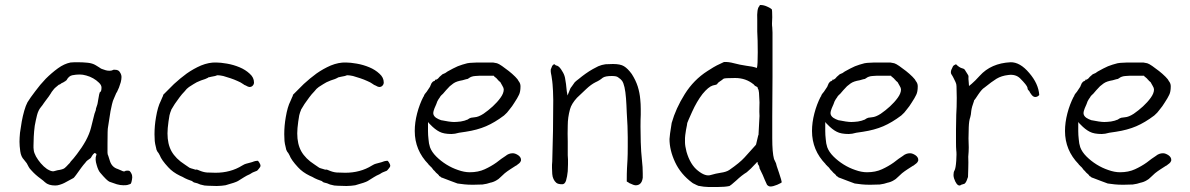

<svg xmlns="http://www.w3.org/2000/svg" viewBox="-20 -732 4760 768"><path d="M228 -400Q225 -399 222 -396Q220 -395 219 -394V-395L218 -394Q217 -393 216 -393H215L214 -392Q208 -387 202 -382Q197 -378 192 -371Q186 -364 183 -358Q180 -353 175 -346Q169 -339 163 -330L155 -319Q150 -311 144 -304Q133 -291 128 -271Q123 -251 119 -229Q116 -206 115 -185Q114 -164 114 -150Q114 -150 114 -141Q114 -137 115 -131Q116 -121 124 -106Q132 -92 143 -79Q155 -65 168 -56Q186 -45 195 -47Q202 -49 210 -51Q232 -54 239 -60Q246 -66 253 -74Q260 -80 263 -86Q273 -96 288 -116Q308 -142 323 -169Q338 -197 344 -221Q357 -273 358 -277Q362 -287 362 -289L363 -290L364 -298Q365 -300 368 -310Q370 -315 371 -322Q372 -327 373 -334Q374 -340 375 -345Q376 -351 377 -356Q379 -360 379 -363H380L381 -364Q386 -367 386 -382Q386 -392 375 -402Q366 -411 353 -418.5Q340 -426 325 -430Q311 -434 299 -434Q284 -434 269 -431Q255 -428 246 -411Q245 -411 245 -410H244Q243 -409 241 -407H240Q238 -405 236 -404Q231 -402 228 -400ZM489 8Q485 9 473 9Q461 9 447 5Q432 0 418 -5Q408 -9 381 -41Q373 -50 367 -71Q359 -96 365 -111Q368 -117 361 -119L359 -120L357 -119Q352 -115 349 -110Q345 -103 343 -100Q326 -89 322 -82Q313 -72 305 -61Q293 -44 284.5 -32.5Q276 -21 274 -20Q271 -18 237 0Q229 4 219 7Q210 10 201 10Q174 10 160 -3Q154 -9 143 -17Q132 -25 123 -33Q114 -41 106 -50Q98 -58 95 -64Q91 -72 87 -79Q83 -85 76 -93Q64 -105 61 -127Q58 -149 58 -165Q58 -180 60 -201Q63 -223 67 -246Q71 -268 77 -289Q83 -310 90 -323Q101 -341 121 -367Q140 -393 163 -417Q186 -440 212 -459Q237 -477 262 -482Q271 -483 278 -483Q286 -483 293 -483Q311 -483 331 -481Q350 -479 363 -471Q369 -467 376 -463Q385 -456 391 -455Q397 -453 403 -451Q410 -449 418 -449H419Q426 -449 432 -452L434 -453Q435 -453 439 -453H438H439Q454 -453 459 -444Q466 -434 466 -424Q466 -415 463 -403Q457 -386 456 -382Q452 -373 447 -362H446Q442 -352 437 -341Q431 -329 428 -315Q422 -289 422 -287Q413 -228 412 -223Q410 -217 410 -156V-122Q410 -114 413 -109Q414 -105 420 -87Q428 -63 451 -56Q458 -53 472 -47Q478 -45 483 -49Q493 -50 495 -49H496Q498 -49 502 -44Q506 -38 508 -32Q510 -23 508 -14Q506 -1 503 3Q500 5 489 8Z M952 -396Q950 -397 949 -398Q944 -402 930 -408Q917 -414 902 -419Q886 -424 873 -428Q859 -431 851 -431H850H849Q844 -428 825 -425Q818 -424 812 -422V-421Q807 -419 801 -416Q784 -411 767 -403Q756 -397 736 -384Q727 -378 718 -366Q708 -356 698 -342.5Q688 -329 679 -316Q671 -303 665 -293V-292Q661 -283 658 -271Q656 -260 654 -246Q652 -233 651 -220Q650 -207 650 -199V-198Q650 -156 666 -127Q683 -97 719 -74Q736 -62 738 -61Q745 -58 750 -57L763 -53L764 -54Q769 -54 775 -51Q793 -43 808 -42Q823 -41 842 -41Q872 -41 898 -48Q925 -55 949 -70Q959 -76 964 -77Q983 -82 984.5 -82.5Q986 -83 988 -83.5Q990 -84 995 -86Q999 -88 1010 -89Q1013 -89 1017 -82Q1022 -74 1022 -70Q1022 -64 1017 -59Q1010 -50 1008 -49L993 -43Q988 -41 984 -38Q981 -36 979 -35Q967 -30 956 -23Q945 -16 932 -8Q922 -2 882 9H883Q883 9 882 9Q868 11 866 11Q859 11 847 12L812 11L798 10Q783 7 781 6Q768 0 761 -1Q755 -2 753 -4Q748 -9 742 -10Q730 -14 720 -19Q710 -25 700 -29Q671 -43 653 -63Q626 -92 619 -111Q616 -116 614 -120Q611 -123 610 -125Q608 -130 606 -133Q605 -137 604 -142Q600 -157 599 -168Q598 -180 598 -195Q598 -229 604 -263Q611 -305 623 -328Q628 -340 629 -342Q633 -349 633 -353Q654 -374 676 -396Q701 -419 727 -438Q754 -457 784 -470Q816 -483 845 -482Q862 -482 888 -477.5Q914 -473 938 -463Q962 -453 979 -437Q996 -422 996 -402Q996 -395 991 -389.5Q986 -384 978 -384Q973 -384 963 -390L956 -393L954 -395Z M1471 -396Q1469 -397 1468 -398Q1463 -402 1449 -408Q1436 -414 1421 -419Q1405 -424 1392 -428Q1378 -431 1370 -431H1369H1368Q1363 -428 1344 -425Q1337 -424 1331 -422V-421Q1326 -419 1320 -416Q1303 -411 1286 -403Q1275 -397 1255 -384Q1246 -378 1237 -366Q1227 -356 1217 -342.5Q1207 -329 1198 -316Q1190 -303 1184 -293V-292Q1180 -283 1177 -271Q1175 -260 1173 -246Q1171 -233 1170 -220Q1169 -207 1169 -199V-198Q1169 -156 1185 -127Q1202 -97 1238 -74Q1255 -62 1257 -61Q1264 -58 1269 -57L1282 -53L1283 -54Q1288 -54 1294 -51Q1312 -43 1327 -42Q1342 -41 1361 -41Q1391 -41 1417 -48Q1444 -55 1468 -70Q1478 -76 1483 -77Q1502 -82 1503.5 -82.5Q1505 -83 1507 -83.5Q1509 -84 1514 -86Q1518 -88 1529 -89Q1532 -89 1536 -82Q1541 -74 1541 -70Q1541 -64 1536 -59Q1529 -50 1527 -49L1512 -43Q1507 -41 1503 -38Q1500 -36 1498 -35Q1486 -30 1475 -23Q1464 -16 1451 -8Q1441 -2 1401 9H1402Q1402 9 1401 9Q1387 11 1385 11Q1378 11 1366 12L1331 11L1317 10Q1302 7 1300 6Q1287 0 1280 -1Q1274 -2 1272 -4Q1267 -9 1261 -10Q1249 -14 1239 -19Q1229 -25 1219 -29Q1190 -43 1172 -63Q1145 -92 1138 -111Q1135 -116 1133 -120Q1130 -123 1129 -125Q1127 -130 1125 -133Q1124 -137 1123 -142Q1119 -157 1118 -168Q1117 -180 1117 -195Q1117 -229 1123 -263Q1130 -305 1142 -328Q1147 -340 1148 -342Q1152 -349 1152 -353Q1173 -374 1195 -396Q1220 -419 1246 -438Q1273 -457 1303 -470Q1335 -483 1364 -482Q1381 -482 1407 -477.5Q1433 -473 1457 -463Q1481 -453 1498 -437Q1515 -422 1515 -402Q1515 -395 1510 -389.5Q1505 -384 1497 -384Q1492 -384 1482 -390L1475 -393L1473 -395Z M1708 -60Q1706 -63 1700 -68Q1698 -71 1696 -72Q1695 -73 1694 -74V-75Q1639 -131 1639 -208Q1639 -242 1648.5 -278.5Q1658 -315 1674 -346H1675Q1676 -351 1679 -355.5Q1682 -360 1685 -363L1686 -364L1698 -382Q1701 -386 1702 -390Q1704 -394 1706 -399Q1708 -402 1710.5 -404.5Q1713 -407 1717 -408L1718 -409H1720V-411V-413H1722H1723H1724Q1726 -414 1728 -415Q1732 -417 1735 -421Q1738 -425 1742 -428Q1746 -431 1750 -435Q1762 -439 1770 -446Q1793 -459 1811 -467Q1829 -474 1849 -479Q1860 -481 1869 -481Q1878 -481 1889 -482H1938Q1944 -482 1952 -482Q1959 -481 1968 -479Q1975 -477 1988 -468Q2001 -459 2015 -448Q2029 -437 2041 -425Q2052 -414 2054 -408L2055 -407Q2062 -398 2062 -387Q2062 -365 2056 -353Q2050 -340 2038 -322Q2033 -314 2028.5 -307.5Q2024 -301 2018 -294Q2013 -287 2008 -281.5Q2003 -276 1996 -270Q1959 -242 1924 -227Q1889 -212 1843 -205L1816 -201Q1799 -196 1786 -196Q1755 -196 1738 -205Q1720 -214 1701 -234L1696 -239L1692 -244V-237V-231V-208Q1692 -192 1694 -175Q1695 -158 1700 -143Q1707 -124 1725 -106Q1743 -88 1765.5 -74Q1788 -60 1812 -52Q1837 -43 1859 -43Q1893 -43 1919 -55Q1945 -67 1966 -82Q1976 -90 1985 -96.5Q1994 -103 2002 -108Q2015 -119 2031 -119Q2041 -119 2053 -111Q2064 -103 2064 -93V-90Q2062 -83 2057 -79Q2050 -73 2044 -69H2043Q2032 -62 2020.5 -54.5Q2009 -47 1999 -39Q1991 -32 1985 -26L1974 -16Q1967 -11 1960 -7.5Q1953 -4 1945 -2H1944Q1927 4 1910 6Q1892 7 1872 7Q1852 7 1838 5.5Q1824 4 1810 2L1783 -8Q1769 -13 1749 -21Q1747 -21 1746 -22Q1745 -23 1743 -24V-25H1742Q1738 -27 1737 -28L1736 -29V-30Q1732 -35 1728 -38Q1724 -41 1721 -45Q1718 -49 1714 -52Q1711 -55 1708 -60ZM1725 -315Q1723 -310 1718 -299Q1713 -286 1713 -280Q1713 -269 1724 -261Q1733 -255 1745 -251H1746Q1760 -248 1774 -246Q1788 -244 1796 -244Q1806 -244 1823 -246Q1840 -249 1848 -253H1849Q1859 -260 1864 -261Q1869 -262 1879 -263Q1894 -264 1914 -277Q1933 -290 1951 -306.5Q1969 -323 1982 -341Q1995 -359 1995 -374Q1995 -380 1990 -388Q1986 -396 1981 -404L1979 -405V-406Q1975 -407 1974 -410Q1971 -414 1968 -416V-417Q1963 -421 1961 -423L1956 -427V-428L1955 -429H1954H1953H1897Q1889 -429 1881 -428Q1865 -427 1855 -419Q1852 -417 1850 -416Q1849 -416 1849 -416Q1847 -416 1844 -415L1830 -411Q1818 -409 1809 -406Q1800 -403 1793 -398Q1786 -393 1779 -387Q1772 -380 1764 -371Q1756 -362 1752 -357Q1746 -352 1741 -346V-345Q1738 -340 1734 -335Q1729 -328 1725 -315Z M2487 -6Q2487 -41 2488 -59L2490 -94Q2491 -111 2491 -147V-183Q2491 -207 2490 -228Q2489 -250 2487 -282Q2486 -313 2484 -339Q2482 -365 2478 -383Q2474 -401 2468 -409Q2464 -415 2452 -423Q2446 -428 2427 -428Q2401 -428 2391 -421Q2378 -410 2362 -403Q2344 -394 2325 -376Q2307 -359 2288 -341Q2266 -317 2260 -295Q2251 -262 2251 -231Q2250 -196 2251 -166Q2251 -136 2251 -111Q2251 -107 2252 -94Q2252 -82 2252 -75Q2252 -61 2251 -47Q2249 -26 2244 -9Q2239 5 2229 5Q2212 5 2205 -1Q2198 -7 2194 -16Q2190 -24 2189 -36Q2188 -48 2188 -60Q2188 -67 2188 -73Q2189 -80 2189 -86Q2191 -147 2192 -208.5Q2193 -270 2193 -332Q2193 -350 2192 -368Q2190 -402 2189 -407Q2188 -416 2186 -428Q2183 -442 2183 -446Q2183 -452 2183 -454Q2184 -456 2187 -464Q2188 -469 2192 -472Q2194 -475 2198 -475Q2201 -472 2204 -470H2207L2209 -469Q2219 -465 2229 -447Q2237 -435 2240 -421Q2242 -409 2244 -396Q2245 -381 2247 -368L2250 -350L2257 -367Q2260 -378 2267 -386Q2274 -396 2279 -403Q2284 -408 2296 -417Q2308 -427 2322 -437Q2336 -447 2351 -455.5Q2366 -464 2373 -467Q2387 -473 2402 -475Q2417 -476 2432 -476Q2462 -476 2476 -467Q2491 -458 2507 -436Q2523 -411 2531 -386Q2539 -360 2541 -335Q2543 -316 2543 -296Q2543 -289 2543 -273Q2542 -255 2542 -225Q2542 -201 2543 -163.5Q2544 -126 2548 -89Q2551 -64 2551 -38Q2551 -30 2551 -21Q2550 -13 2547 -6Q2544 1 2538 5Q2530 10 2520 9Q2516 9 2501 2Q2497 1 2494 -2Q2487 -6 2487 -6ZM2538 5ZM2279 -403Z M2994 -69ZM3011 -76Q3011 -76 3011 -82L3008 -84L3006 -81L3002 -77Q2983 -56 2967 -43Q2947 -31 2925 -10Q2914 0 2907 5.5Q2900 11 2898 12Q2880 16 2851 16H2814Q2797 16 2772 11Q2770 9 2768 9Q2765 8 2758 4Q2751 1 2749 -1Q2703 -35 2680.5 -83Q2658 -131 2658 -176Q2658 -187 2667 -242V-241Q2683 -298 2719 -355.5Q2755 -413 2810 -448Q2838 -466 2847.5 -470.5Q2857 -475 2876 -484Q2894 -485 2916 -479Q2938 -473 2965 -469Q2991 -466 3005 -461L3007 -460L3008 -462Q3011 -473 3011 -523Q3011 -574 3009 -606V-631Q3009 -643 3009 -653Q3007 -697 3017 -707L3018 -708V-709Q3018 -710 3019 -711Q3020 -712 3021 -712H3022Q3035 -712 3049 -705.5Q3063 -699 3067 -695Q3069 -691 3069 -663Q3067 -633 3069 -623Q3070 -614 3070 -602V-424L3069 -267Q3069 -235 3069 -179Q3069 -122 3076 -96L3084 -79Q3084 -75 3096 -41Q3107 -8 3107 -3Q3105 0 3089 7Q3072 14 3062 14Q3054 14 3048 7Q3039 -12 3031 -32L3018 -59Q3018 -68 3011 -76ZM3009 -384Q2999 -388 2996 -393V-394H2995Q2964 -420 2920.5 -420Q2877 -420 2874 -417Q2867 -411 2859 -406Q2851 -401 2849 -396Q2847 -393 2831 -390Q2814 -385 2790 -356Q2767 -326 2748.5 -285Q2730 -244 2729 -240Q2729 -236 2724 -212Q2720 -187 2720 -180V-162Q2720 -149 2726 -125Q2741 -73 2772 -49Q2802 -25 2823 -32Q2843 -38 2863 -41Q2885 -44 2897 -52Q2939 -81 2958 -102Q2977 -123 3003 -152V-153H3004Q3008 -172 3013 -191L3014 -192L3018 -268Q3017 -287 3017.5 -299Q3018 -311 3018 -322V-323L3016 -361Q3015 -370 3014 -373Q3012 -375 3012 -376Q3012 -378 3010 -383Z M3297 -60Q3295 -63 3289 -68Q3287 -71 3285 -72Q3284 -73 3283 -74V-75Q3228 -131 3228 -208Q3228 -242 3237.5 -278.5Q3247 -315 3263 -346H3264Q3265 -351 3268 -355.5Q3271 -360 3274 -363L3275 -364L3287 -382Q3290 -386 3291 -390Q3293 -394 3295 -399Q3297 -402 3299.5 -404.5Q3302 -407 3306 -408L3307 -409H3309V-411V-413H3311H3312H3313Q3315 -414 3317 -415Q3321 -417 3324 -421Q3327 -425 3331 -428Q3335 -431 3339 -435Q3351 -439 3359 -446Q3382 -459 3400 -467Q3418 -474 3438 -479Q3449 -481 3458 -481Q3467 -481 3478 -482H3527Q3533 -482 3541 -482Q3548 -481 3557 -479Q3564 -477 3577 -468Q3590 -459 3604 -448Q3618 -437 3630 -425Q3641 -414 3643 -408L3644 -407Q3651 -398 3651 -387Q3651 -365 3645 -353Q3639 -340 3627 -322Q3622 -314 3617.5 -307.5Q3613 -301 3607 -294Q3602 -287 3597 -281.5Q3592 -276 3585 -270Q3548 -242 3513 -227Q3478 -212 3432 -205L3405 -201Q3388 -196 3375 -196Q3344 -196 3327 -205Q3309 -214 3290 -234L3285 -239L3281 -244V-237V-231V-208Q3281 -192 3283 -175Q3284 -158 3289 -143Q3296 -124 3314 -106Q3332 -88 3354.5 -74Q3377 -60 3401 -52Q3426 -43 3448 -43Q3482 -43 3508 -55Q3534 -67 3555 -82Q3565 -90 3574 -96.5Q3583 -103 3591 -108Q3604 -119 3620 -119Q3630 -119 3642 -111Q3653 -103 3653 -93V-90Q3651 -83 3646 -79Q3639 -73 3633 -69H3632Q3621 -62 3609.5 -54.5Q3598 -47 3588 -39Q3580 -32 3574 -26L3563 -16Q3556 -11 3549 -7.5Q3542 -4 3534 -2H3533Q3516 4 3499 6Q3481 7 3461 7Q3441 7 3427 5.5Q3413 4 3399 2L3372 -8Q3358 -13 3338 -21Q3336 -21 3335 -22Q3334 -23 3332 -24V-25H3331Q3327 -27 3326 -28L3325 -29V-30Q3321 -35 3317 -38Q3313 -41 3310 -45Q3307 -49 3303 -52Q3300 -55 3297 -60ZM3314 -315Q3312 -310 3307 -299Q3302 -286 3302 -280Q3302 -269 3313 -261Q3322 -255 3334 -251H3335Q3349 -248 3363 -246Q3377 -244 3385 -244Q3395 -244 3412 -246Q3429 -249 3437 -253H3438Q3448 -260 3453 -261Q3458 -262 3468 -263Q3483 -264 3503 -277Q3522 -290 3540 -306.5Q3558 -323 3571 -341Q3584 -359 3584 -374Q3584 -380 3579 -388Q3575 -396 3570 -404L3568 -405V-406Q3564 -407 3563 -410Q3560 -414 3557 -416V-417Q3552 -421 3550 -423L3545 -427V-428L3544 -429H3543H3542H3486Q3478 -429 3470 -428Q3454 -427 3444 -419Q3441 -417 3439 -416Q3438 -416 3438 -416Q3436 -416 3433 -415L3419 -411Q3407 -409 3398 -406Q3389 -403 3382 -398Q3375 -393 3368 -387Q3361 -380 3353 -371Q3345 -362 3341 -357Q3335 -352 3330 -346V-345Q3327 -340 3323 -335Q3318 -328 3314 -315Z M3825 7Q3821 10 3819 10Q3806 11 3796 -19Q3794 -26 3794 -32Q3794 -44 3798 -50Q3803 -59 3805 -89Q3807 -118 3805 -131Q3804 -142 3804 -163V-214Q3804 -245 3805 -273Q3807 -302 3807 -341Q3806 -380 3806 -387Q3806 -396 3802 -404Q3799 -410 3795 -418.5Q3791 -427 3785 -436Q3782 -442 3785 -452Q3790 -464 3792 -467Q3794 -470 3798 -472Q3801 -473 3804 -475Q3817 -462 3828 -459Q3838 -457 3841 -450Q3847 -441 3851 -434Q3854 -430 3854 -426Q3853 -419 3855 -402L3856 -388L3867 -397Q3880 -408 3899 -429Q3944 -479 4022 -483Q4060 -484 4097 -440Q4134 -397 4137 -352Q4130 -344 4121 -344Q4112 -344 4104 -356Q4101 -360 4100 -362Q4098 -368 4092 -373Q4090 -376 4090 -381Q4088 -391 4060 -419Q4042 -436 4013 -432Q3986 -429 3966 -417Q3948 -406 3917 -381Q3908 -376 3893 -354Q3880 -334 3877 -331L3876 -330V-328Q3867 -304 3865 -288Q3864 -273 3861 -263Q3856 -250 3855 -223Q3855 -197 3854 -178Q3855 -159 3855 -142.5Q3855 -126 3853 -105Q3854 -84 3853 -56L3852 -24Q3851 -23 3849.5 -17.5Q3848 -12 3845 -6Q3842 0 3838 3Q3831 5 3825 7Z M4309 -60Q4307 -63 4301 -68Q4299 -71 4297 -72Q4296 -73 4295 -74V-75Q4240 -131 4240 -208Q4240 -242 4249.5 -278.5Q4259 -315 4275 -346H4276Q4277 -351 4280 -355.5Q4283 -360 4286 -363L4287 -364L4299 -382Q4302 -386 4303 -390Q4305 -394 4307 -399Q4309 -402 4311.5 -404.5Q4314 -407 4318 -408L4319 -409H4321V-411V-413H4323H4324H4325Q4327 -414 4329 -415Q4333 -417 4336 -421Q4339 -425 4343 -428Q4347 -431 4351 -435Q4363 -439 4371 -446Q4394 -459 4412 -467Q4430 -474 4450 -479Q4461 -481 4470 -481Q4479 -481 4490 -482H4539Q4545 -482 4553 -482Q4560 -481 4569 -479Q4576 -477 4589 -468Q4602 -459 4616 -448Q4630 -437 4642 -425Q4653 -414 4655 -408L4656 -407Q4663 -398 4663 -387Q4663 -365 4657 -353Q4651 -340 4639 -322Q4634 -314 4629.5 -307.5Q4625 -301 4619 -294Q4614 -287 4609 -281.5Q4604 -276 4597 -270Q4560 -242 4525 -227Q4490 -212 4444 -205L4417 -201Q4400 -196 4387 -196Q4356 -196 4339 -205Q4321 -214 4302 -234L4297 -239L4293 -244V-237V-231V-208Q4293 -192 4295 -175Q4296 -158 4301 -143Q4308 -124 4326 -106Q4344 -88 4366.5 -74Q4389 -60 4413 -52Q4438 -43 4460 -43Q4494 -43 4520 -55Q4546 -67 4567 -82Q4577 -90 4586 -96.5Q4595 -103 4603 -108Q4616 -119 4632 -119Q4642 -119 4654 -111Q4665 -103 4665 -93V-90Q4663 -83 4658 -79Q4651 -73 4645 -69H4644Q4633 -62 4621.5 -54.5Q4610 -47 4600 -39Q4592 -32 4586 -26L4575 -16Q4568 -11 4561 -7.5Q4554 -4 4546 -2H4545Q4528 4 4511 6Q4493 7 4473 7Q4453 7 4439 5.5Q4425 4 4411 2L4384 -8Q4370 -13 4350 -21Q4348 -21 4347 -22Q4346 -23 4344 -24V-25H4343Q4339 -27 4338 -28L4337 -29V-30Q4333 -35 4329 -38Q4325 -41 4322 -45Q4319 -49 4315 -52Q4312 -55 4309 -60ZM4326 -315Q4324 -310 4319 -299Q4314 -286 4314 -280Q4314 -269 4325 -261Q4334 -255 4346 -251H4347Q4361 -248 4375 -246Q4389 -244 4397 -244Q4407 -244 4424 -246Q4441 -249 4449 -253H4450Q4460 -260 4465 -261Q4470 -262 4480 -263Q4495 -264 4515 -277Q4534 -290 4552 -306.5Q4570 -323 4583 -341Q4596 -359 4596 -374Q4596 -380 4591 -388Q4587 -396 4582 -404L4580 -405V-406Q4576 -407 4575 -410Q4572 -414 4569 -416V-417Q4564 -421 4562 -423L4557 -427V-428L4556 -429H4555H4554H4498Q4490 -429 4482 -428Q4466 -427 4456 -419Q4453 -417 4451 -416Q4450 -416 4450 -416Q4448 -416 4445 -415L4431 -411Q4419 -409 4410 -406Q4401 -403 4394 -398Q4387 -393 4380 -387Q4373 -380 4365 -371Q4357 -362 4353 -357Q4347 -352 4342 -346V-345Q4339 -340 4335 -335Q4330 -328 4326 -315Z"/></svg>

Font: ToneOZ-Tsuipita-TC
Style: Tsuipita-TC
Weight: 400
Designer: :Jeffrey Xuan (Chih-Lin Hsuan)  :
Foundry: jeffreyx@gmail.com, cjkFonts.io
Version: Version 0.24071